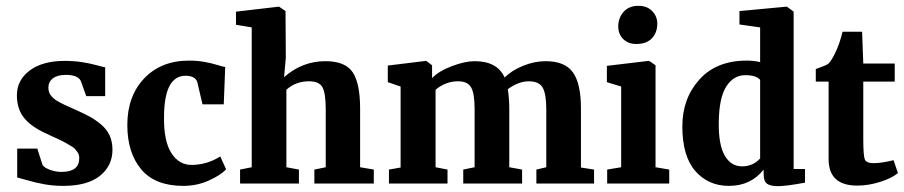

<svg xmlns="http://www.w3.org/2000/svg" viewBox="-20 -630 3104 659"><path d="M39 -21V-120H108L126 -64Q131 -55 150.5 -47.5Q170 -40 191 -40Q252 -40 252 -87Q252 -93 250.5 -98.5Q249 -104 245 -109Q241 -114 237.5 -118.5Q234 -123 226 -127.5Q218 -132 212.5 -135.5Q207 -139 196.5 -144.5Q186 -150 179 -153Q172 -156 159 -162Q146 -168 138 -172Q87 -195 62.5 -225.5Q38 -256 38 -303Q38 -355 82 -388Q126 -421 202 -421Q235 -421 263 -416.5Q291 -412 312.5 -406Q334 -400 341 -399V-300H276L257 -353Q246 -373 206 -373Q177 -373 161.5 -361Q146 -349 146 -329Q146 -321 148.5 -313.5Q151 -306 156.5 -300Q162 -294 167.5 -289.5Q173 -285 183.5 -279.5Q194 -274 200 -271Q206 -268 220 -262Q234 -256 240 -253Q269 -240 287.5 -230Q306 -220 326 -203.5Q346 -187 356 -165.5Q366 -144 366 -116Q366 -61 323 -26.5Q280 8 197 8Q163 8 132.5 2.5Q102 -3 71 -12Q40 -21 39 -21Z M417 -201Q417 -300 475 -361Q533 -422 629 -422Q657 -422 682 -417.5Q707 -413 726 -407Q745 -401 753 -400L748 -272H675L657 -349Q649 -370 617 -370Q543 -370 543 -227Q542 -146 568 -105Q594 -64 637 -64Q690 -64 736 -93L756 -49Q738 -29 697 -10.5Q656 8 609 8Q512 8 464.5 -49Q417 -106 417 -201Z M804 0V-48L844 -56V-536L790 -545V-590L936 -607H938L960 -592L961 -432L955 -365Q1017 -420 1097 -420Q1165 -420 1190.5 -382Q1216 -344 1216 -257V-56L1263 -48V0H1059V-48L1098 -56V-256Q1098 -309 1087 -330Q1076 -351 1041 -351Q995 -351 963 -322V-56L1006 -48V0Z M1315 0V-48L1355 -55V-333L1311 -348V-405L1442 -421H1443L1463 -406V-362Q1486 -386 1531 -403Q1576 -420 1609 -420Q1687 -420 1712 -364Q1736 -388 1775 -404Q1814 -420 1853 -420Q1919 -420 1946.5 -381.5Q1974 -343 1974 -257V-55L2019 -48V0H1821V-48L1855 -56V-254Q1855 -308 1842.5 -329.5Q1830 -351 1795 -351Q1760 -351 1723 -324Q1728 -291 1728 -256V-56L1772 -48V0H1570V-48L1609 -56V-256Q1609 -309 1597 -330Q1585 -351 1552 -351Q1510 -351 1475 -322V-56L1516 -48V0Z M2064 0V-48L2112 -56V-333L2063 -348V-404L2206 -421H2208L2230 -406V-56L2277 -48V0ZM2164 -479Q2136 -479 2119 -496Q2102 -513 2102 -539Q2102 -569 2120.5 -589.5Q2139 -610 2171 -610Q2201 -610 2218.5 -592Q2236 -574 2236 -549Q2236 -518 2217.5 -498.5Q2199 -479 2164 -479Z M2482 8Q2411 8 2366.5 -43Q2322 -94 2322 -196Q2322 -292 2380.5 -357Q2439 -422 2543 -422Q2566 -422 2589 -417V-536L2518 -546V-592L2678 -607H2681L2704 -590V-50H2743V-3Q2677 9 2650 9Q2624 9 2612.5 0.5Q2601 -8 2601 -33V-48Q2557 8 2482 8ZM2527 -59Q2564 -59 2589 -86V-356Q2575 -372 2538 -372Q2498 -372 2473 -333.5Q2448 -295 2447 -210Q2446 -133 2467.5 -96Q2489 -59 2527 -59Z M2824 -84V-350H2780V-393Q2812 -404 2823 -411Q2834 -422 2846 -447Q2861 -477 2872 -521H2939L2943 -412H3051V-350H2943V-154Q2943 -95 2948.5 -82.5Q2954 -70 2978 -70Q3006 -70 3046 -80H3047L3062 -36Q3042 -19 3002 -6Q2962 7 2922 7Q2824 7 2824 -84Z"/></svg>

Font: Aikya
Style: Bold
Weight: 700
Designer: Neelakash Kshetrimayum (Latin subset based on Merriweather by Eben Sorkin)
Foundry: Brand New Type
Version: Version 1.00 b005